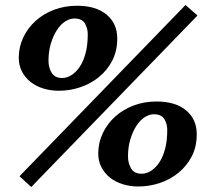

<svg xmlns="http://www.w3.org/2000/svg" viewBox="-20 -735 867 768"><path d="M722 -715 770 -673 105 13 58 -30ZM55 -504Q55 -547 73 -585Q91 -623 122.5 -651.5Q154 -680 196.5 -696Q239 -712 288 -712Q364 -712 406.5 -676.5Q449 -641 449 -581Q449 -531 429 -492.5Q409 -454 376 -427Q343 -400 301 -386Q259 -372 216 -372Q183 -372 153.5 -381Q124 -390 102 -407.5Q80 -425 67.5 -449.5Q55 -474 55 -504ZM174 -492Q174 -465 186.5 -444Q199 -423 229 -423Q247 -423 265 -434Q283 -445 298 -466.5Q313 -488 322 -521Q331 -554 331 -599Q331 -622 319.5 -641.5Q308 -661 277 -661Q259 -661 240.5 -649Q222 -637 207.5 -614.5Q193 -592 183.5 -561Q174 -530 174 -492ZM373 -121Q373 -164 391 -202Q409 -240 440.5 -268.5Q472 -297 514.5 -313Q557 -329 606 -329Q682 -329 724.5 -293.5Q767 -258 767 -198Q767 -148 747 -109.5Q727 -71 694 -44Q661 -17 619 -3Q577 11 534 11Q501 11 471.5 2Q442 -7 420 -24.5Q398 -42 385.5 -66.5Q373 -91 373 -121ZM492 -109Q492 -82 504.5 -61Q517 -40 547 -40Q565 -40 583 -51Q601 -62 616 -83.5Q631 -105 640 -138Q649 -171 649 -216Q649 -239 637.5 -258.5Q626 -278 595 -278Q577 -278 558.5 -266Q540 -254 525.5 -231.5Q511 -209 501.5 -178Q492 -147 492 -109Z"/></svg>

Font: PT Serif
Style: Bold Italic
Weight: 700
Italic angle: -12°
Designer: A.Korolkova, O.Umpeleva, V.Yefimov
Foundry: ParaType Ltd
Version: Version 1.000W OFL